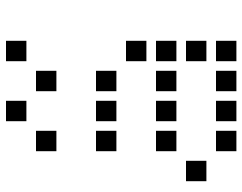

<svg xmlns="http://www.w3.org/2000/svg" viewBox="-104 -720 808 640"><g transform="rotate(-90 300.0 -400.0)"><path d="M217 -784Q216 -784 216 -784Q216 -784 216 -783V-717Q216 -716 216 -716Q216 -716 217 -716H283Q284 -716 284 -716Q284 -716 284 -717V-783Q284 -784 284 -784Q284 -784 283 -784ZM417 -784Q416 -784 416 -784Q416 -784 416 -783V-717Q416 -716 416 -716Q416 -716 417 -716H483Q484 -716 484 -716Q484 -716 484 -717V-783Q484 -784 484 -784Q484 -784 483 -784ZM117 -684Q116 -684 116 -684Q116 -684 116 -683V-617Q116 -616 116 -616Q116 -616 117 -616H183Q184 -616 184 -616Q184 -616 184 -617V-683Q184 -684 184 -684Q184 -684 183 -684ZM317 -684Q316 -684 316 -684Q316 -684 316 -683V-617Q316 -616 316 -616Q316 -616 317 -616H383Q384 -616 384 -616Q384 -616 384 -617V-683Q384 -684 384 -684Q384 -684 383 -684ZM117 -484Q116 -484 116 -484Q116 -484 116 -483V-417Q116 -416 116 -416Q116 -416 117 -416H183Q184 -416 184 -416Q184 -416 184 -417V-483Q184 -484 184 -484Q184 -484 183 -484ZM217 -484Q216 -484 216 -484Q216 -484 216 -483V-417Q216 -416 216 -416Q216 -416 217 -416H283Q284 -416 284 -416Q284 -416 284 -417V-483Q284 -484 284 -484Q284 -484 283 -484ZM317 -484Q316 -484 316 -484Q316 -484 316 -483V-417Q316 -416 316 -416Q316 -416 317 -416H383Q384 -416 384 -416Q384 -416 384 -417V-483Q384 -484 384 -484Q384 -484 383 -484ZM417 -384Q416 -384 416 -384Q416 -384 416 -383V-317Q416 -316 416 -316Q416 -316 417 -316H483Q484 -316 484 -316Q484 -316 484 -317V-383Q484 -384 484 -384Q484 -384 483 -384ZM117 -284Q116 -284 116 -284Q116 -284 116 -283V-217Q116 -216 116 -216Q116 -216 117 -216H183Q184 -216 184 -216Q184 -216 184 -217V-283Q184 -284 184 -284Q184 -284 183 -284ZM217 -284Q216 -284 216 -284Q216 -284 216 -283V-217Q216 -216 216 -216Q216 -216 217 -216H283Q284 -216 284 -216Q284 -216 284 -217V-283Q284 -284 284 -284Q284 -284 283 -284ZM317 -284Q316 -284 316 -284Q316 -284 316 -283V-217Q316 -216 316 -216Q316 -216 317 -216H383Q384 -216 384 -216Q384 -216 384 -217V-283Q384 -284 384 -284Q384 -284 383 -284ZM417 -284Q416 -284 416 -284Q416 -284 416 -283V-217Q416 -216 416 -216Q416 -216 417 -216H483Q484 -216 484 -216Q484 -216 484 -217V-283Q484 -284 484 -284Q484 -284 483 -284ZM17 -184Q16 -184 16 -184Q16 -184 16 -183V-117Q16 -116 16 -116Q16 -116 17 -116H83Q84 -116 84 -116Q84 -116 84 -117V-183Q84 -184 84 -184Q84 -184 83 -184ZM417 -184Q416 -184 416 -184Q416 -184 416 -183V-117Q416 -116 416 -116Q416 -116 417 -116H483Q484 -116 484 -116Q484 -116 484 -117V-183Q484 -184 484 -184Q484 -184 483 -184ZM117 -84Q116 -84 116 -84Q116 -84 116 -83V-17Q116 -16 116 -16Q116 -16 117 -16H183Q184 -16 184 -16Q184 -16 184 -17V-83Q184 -84 184 -84Q184 -84 183 -84ZM217 -84Q216 -84 216 -84Q216 -84 216 -83V-17Q216 -16 216 -16Q216 -16 217 -16H283Q284 -16 284 -16Q284 -16 284 -17V-83Q284 -84 284 -84Q284 -84 283 -84ZM317 -84Q316 -84 316 -84Q316 -84 316 -83V-17Q316 -16 316 -16Q316 -16 317 -16H383Q384 -16 384 -16Q384 -16 384 -17V-83Q384 -84 384 -84Q384 -84 383 -84ZM417 -84Q416 -84 416 -84Q416 -84 416 -83V-17Q416 -16 416 -16Q416 -16 417 -16H483Q484 -16 484 -16Q484 -16 484 -17V-83Q484 -84 484 -84Q484 -84 483 -84Z"/></g></svg>

Font: Doto SemiBold
Style: Regular
Weight: 600
Monospace: yes
Version: Version 1.000